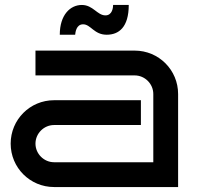

<svg xmlns="http://www.w3.org/2000/svg" viewBox="-20 -754 806 774"><path d="M698 -375C698 -472 620 -550 523 -550H123V-450H523C564 -450 598 -416 598 -375V-100H198C157 -100 123 -134 123 -175C123 -216 157 -250 198 -250H548V-350H198C101 -350 23 -272 23 -175C23 -78 101 0 198 0H698ZM499 -734H436C436 -724 433 -692 405 -692C372 -692 355 -734 310 -734C263 -734 221 -694 221 -614H283C284 -623 287 -656 315 -656C346 -656 359 -614 410 -614C459 -614 499 -644 499 -734Z"/></svg>

Font: Bruno Ace
Style: Regular
Weight: 400
Designer: Astigmatic (AOETI)
Foundry: Astigmatic (AOETI)
Version: Version 1.000